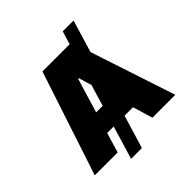

<svg xmlns="http://www.w3.org/2000/svg" viewBox="-234 -996 1264 1264"><g transform="rotate(-45 397.5 -364.0)"><path d="M644.9 -819.6 576.7 -593.8 772.7 0H559.7L517.8 -139.2H439.3L369.3 92.3H268.5L338.4 -139.2H277.7L235.8 0H22.7L262.8 -727.3H516L544 -819.6ZM383.2 -286.9 427.9 -435.7 400.6 -527H394.9L322.4 -286.9Z"/></g></svg>

Font: Inter UI Black
Style: Regular
Weight: 900
Designer: Rasmus Andersson
Foundry: rsms
Version: 3.2;8d6f07862